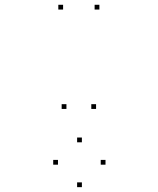

<svg xmlns="http://www.w3.org/2000/svg" viewBox="-20 -760 660 804"><path d="M396.2 -720V-740H376.2V-720ZM244.2 -720V-740H224.2V-720ZM258.2 -303.8V-323.8H238.2V-303.8ZM382.3 -303.8V-323.8H362.3V-303.8ZM421.8 -70.4V-90.4H401.8V-70.4ZM322.9 -164.1V-184.1H302.9V-164.1ZM222.8 -70.4V-90.4H202.8V-70.4ZM322.9 23.7V3.7H302.9V23.7Z"/></svg>

Font: Monaspace Radon Dots Var
Style: Regular
Weight: 400
Designer: Riley Cran and the Lettermatic Team
Version: Version 1.100 (Monaspace Radon Dots)